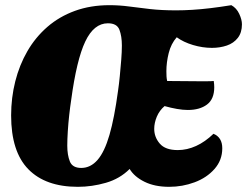

<svg xmlns="http://www.w3.org/2000/svg" viewBox="-20 -700 955 742"><path d="M281 22Q156 22 89.5 -46Q23 -114 23 -254Q23 -322 39 -385.5Q55 -449 86 -502.5Q117 -556 163 -596Q209 -636 269.5 -658Q330 -680 403 -680Q441 -680 478.5 -675Q516 -670 560 -665Q604 -660 661 -660Q690 -660 723 -662Q756 -664 793.5 -668.5Q831 -673 874 -680Q894 -669 904.5 -646.5Q915 -624 915 -606Q915 -574 899 -553.5Q883 -533 856.5 -524Q830 -515 799 -515Q763 -515 726 -526Q689 -537 663 -556Q641 -531 632 -495Q623 -459 623 -425Q623 -414 623.5 -405Q624 -396 626 -387L747 -386Q765 -386 780.5 -386Q796 -386 806 -387Q807 -381 807.5 -374.5Q808 -368 808 -363Q808 -317 780 -296Q752 -275 706 -275Q687 -275 664 -279Q641 -283 616 -290Q596 -273 586 -249Q576 -225 576 -202Q576 -170 597.5 -145Q619 -120 667 -120Q703 -120 738 -136Q773 -152 805 -183Q839 -169 839 -127Q839 -81 809 -47Q779 -13 732 4.5Q685 22 634 22Q578 22 538.5 2.5Q499 -17 481 -47Q443 -9 389 6.5Q335 22 281 22ZM294 -51Q330 -51 357 -82Q384 -113 403 -178.5Q422 -244 436 -348Q440 -375 443 -406Q446 -437 448.5 -468.5Q451 -500 451 -524Q451 -560 441.5 -585Q432 -610 397 -610Q343 -610 309.5 -539.5Q276 -469 255 -313Q251 -287 247.5 -255.5Q244 -224 242 -192.5Q240 -161 240 -137Q240 -101 250 -76Q260 -51 294 -51Z"/></svg>

Font: Sansita Swashed Light ExtraBold
Style: Regular
Weight: 800
Version: Version 1.003